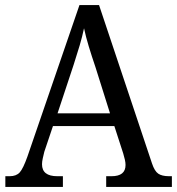

<svg xmlns="http://www.w3.org/2000/svg" viewBox="-20 -734 695 754"><path d="M1 0V-42H18Q44 -42 57.5 -57Q71 -72 88 -120L292 -714H369L577 -92Q587 -62 601.5 -52Q616 -42 644 -42H655V0H397V-42H418Q473 -42 473 -86Q473 -95 470.5 -106.5Q468 -118 464 -131L429 -239H188L154 -138Q151 -126 148 -112.5Q145 -99 145 -89Q145 -42 205 -42H227V0ZM206 -289H412L355 -470Q340 -514 328.5 -552Q317 -590 310 -623Q303 -590 293 -556Q283 -522 269 -479Z"/></svg>

Font: Noto Serif Lao SemCond
Style: Regular
Weight: 400
Width: 4
Designer: Monotype Design Team
Foundry: Monotype Imaging Inc.
Version: Version 2.004; ttfautohint (v1.8.4.7-5d5b)